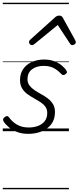

<svg xmlns="http://www.w3.org/2000/svg" viewBox="-20 -950 569 1390"><path d="M185 19Q138 19 102.5 5Q67 -9 42.5 -30Q18 -51 6 -71Q1 -79 2.5 -87Q4 -95 14 -102Q23 -109 30.5 -109.5Q38 -110 45 -101Q67 -69 102.5 -48Q138 -27 187 -27Q225 -27 255.5 -38.5Q286 -50 304 -73.5Q322 -97 322 -132Q322 -159 308 -178Q294 -197 271.5 -211.5Q249 -226 223.5 -240Q198 -254 175.5 -271Q153 -288 139 -312Q125 -336 125 -371Q125 -416 147 -449Q169 -482 209 -500.5Q249 -519 300 -519Q342 -519 374.5 -506Q407 -493 428.5 -475Q450 -457 460 -440Q466 -431 465 -425.5Q464 -420 453 -412Q445 -406 438 -406.5Q431 -407 424 -414Q398 -442 368.5 -457.5Q339 -473 296 -473Q244 -473 211.5 -448Q179 -423 179 -377Q179 -350 193.5 -331Q208 -312 230.5 -297Q253 -282 278.5 -268Q304 -254 326.5 -237Q349 -220 363.5 -196.5Q378 -173 378 -139Q378 -86 351.5 -51Q325 -16 281 1.5Q237 19 185 19ZM212 -623Q203 -623 196.5 -630Q190 -637 190 -645Q190 -650 192 -654Q194 -658 198 -662L379 -825Q387 -832 394.5 -834.5Q402 -837 410 -837Q417 -837 423 -834Q429 -831 434 -823L524 -660Q526 -655 527.5 -651Q529 -647 529 -644Q529 -635 520 -629Q511 -623 504 -623Q498 -623 494 -626Q490 -629 487 -634L398 -769L233 -634Q226 -629 221.5 -626Q217 -623 212 -623ZM0 410H479V420H0ZM0 -20H479V0H0ZM0 -505H479V-500H0ZM0 -930H479V-920H0Z"/></svg>

Font: Playwrite DE LA Guides
Style: Regular
Weight: 400
Designer: Veronika Burian, José Scaglione
Foundry: TypeTogether
Version: Version 1.003